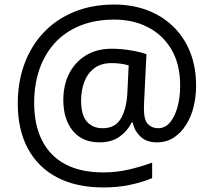

<svg xmlns="http://www.w3.org/2000/svg" viewBox="-20 -734 939 843"><path d="M841 -357Q841 -311 830.5 -267Q820 -223 798 -187.5Q776 -152 744 -130.5Q712 -109 668 -109Q622 -109 595.5 -135.5Q569 -162 563 -196H558Q540 -159 505 -134Q470 -109 417 -109Q341 -109 299.5 -160Q258 -211 258 -295Q258 -361 284 -411.5Q310 -462 357.5 -491Q405 -520 470 -520Q514 -520 556.5 -512.5Q599 -505 623 -496L613 -293Q612 -275 612 -267.5Q612 -260 612 -257Q612 -205 630.5 -188Q649 -171 674 -171Q705 -171 726.5 -196.5Q748 -222 759.5 -264.5Q771 -307 771 -358Q771 -451 733.5 -515.5Q696 -580 630.5 -614Q565 -648 482 -648Q397 -648 331 -621Q265 -594 220.5 -545Q176 -496 153 -429.5Q130 -363 130 -283Q130 -185 165 -116.5Q200 -48 267.5 -12.5Q335 23 433 23Q494 23 549.5 9.5Q605 -4 648 -20V48Q605 66 551.5 77.5Q498 89 433 89Q315 89 231 45Q147 1 102.5 -81.5Q58 -164 58 -280Q58 -373 87 -452.5Q116 -532 171 -590.5Q226 -649 304.5 -681.5Q383 -714 482 -714Q560 -714 625.5 -689.5Q691 -665 739.5 -618.5Q788 -572 814.5 -506Q841 -440 841 -357ZM336 -293Q336 -229 361.5 -200Q387 -171 430 -171Q486 -171 510.5 -213Q535 -255 539 -322L545 -447Q532 -451 512 -454Q492 -457 471 -457Q422 -457 392 -433Q362 -409 349 -371.5Q336 -334 336 -293Z"/></svg>

Font: guzrati25
Style: Book
Weight: 400
Designer: Jelle Bosma - Monotype Design Team, Universal Thirst
Foundry: Monotype Imaging Inc.
Version: Version 2.106